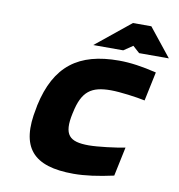

<svg xmlns="http://www.w3.org/2000/svg" viewBox="-78 -752 778 833"><g transform="rotate(10 310.5 -335.5)"><path d="M94 -256 92 -244C54 -64 123 9 300 9C351 9 408 1 476 -14L503 -142C462 -134 384 -124 344 -124C258 -124 230 -151 251 -248L252 -252C272 -349 312 -376 398 -376C438 -376 512 -366 549 -358L576 -486C514 -501 461 -509 410 -509C233 -509 133 -436 94 -256ZM288 -556H420L460 -583L490 -556H621L522 -680H441Z"/></g></svg>

Font: LT Wave Text Black Italic
Style: Regular
Weight: 900
Designer: Daniel Lyons
Version: Version 2.5 (Glyphs App)